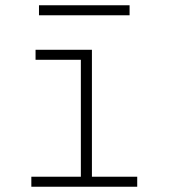

<svg xmlns="http://www.w3.org/2000/svg" viewBox="-20 -709 640 729"><path d="M99 0V-38H287V-482H115V-520H329V-38H501V0ZM128 -651V-689H472V-651Z"/></svg>

Font: Iosevka SS04 XLt Ex
Style: Regular
Weight: 200
Width: 7
Monospace: yes
Designer: Belleve Invis
Foundry: Belleve Invis
Version: Version 19.0.0; ttfautohint (v1.8.4)